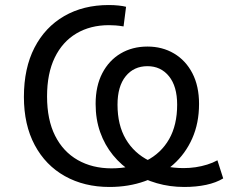

<svg xmlns="http://www.w3.org/2000/svg" viewBox="-20 -734 907 763"><path d="M415 9Q315 9 238 -34Q161 -77 118 -157.5Q75 -238 75 -349Q75 -463 117 -544.5Q159 -626 235 -670Q311 -714 412 -714Q433 -714 451.5 -712Q470 -710 481 -707L471 -629Q453 -632 439 -633Q425 -634 413 -634Q339 -634 283.5 -601Q228 -568 197.5 -505Q167 -442 167 -351Q167 -258 199 -194.5Q231 -131 289 -98Q347 -65 423 -65Q502 -65 561 -95Q620 -125 652 -181Q684 -237 684 -318Q684 -391 651.5 -431Q619 -471 566 -471Q512 -471 479.5 -431Q447 -391 447 -318Q447 -237 480 -181Q513 -125 572.5 -95.5Q632 -66 710 -66Q734 -66 757.5 -69.5Q781 -73 803.5 -80Q826 -87 844 -97L867 -25Q839 -8 799.5 0.5Q760 9 712 9Q655 9 603 -6Q551 -21 506.5 -49Q462 -77 429 -117.5Q396 -158 378 -209Q360 -260 360 -321Q360 -392 386.5 -443Q413 -494 459.5 -521.5Q506 -549 566 -549Q625 -549 671.5 -521.5Q718 -494 744.5 -443Q771 -392 771 -321Q771 -245 744 -184Q717 -123 668.5 -80Q620 -37 555.5 -14Q491 9 415 9Z"/></svg>

Font: Nunito Sans 8pt
Style: Regular
Weight: 400
Version: Version 3.101;gftools[0.9.27]